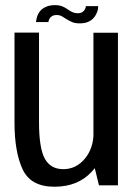

<svg xmlns="http://www.w3.org/2000/svg" viewBox="-20 -722 532 748"><path d="M365.5 0H439.5V-594.5H344V-88.5ZM132 -595H36.5V-244.5Q36.5 -130 68.2 -62.2Q100 5.5 192 5.5Q283.5 5.5 337.5 -53.2Q391.5 -112 391.5 -180.5L344.5 -206Q344.5 -144.5 310.5 -103.8Q276.5 -63 226.5 -63Q177 -63 154.5 -104Q132 -145 132 -246.5ZM290 -631Q308.5 -631 320.8 -635.8Q333 -640.5 341 -648.2Q349 -656 353.8 -665Q358.5 -674 360.8 -682.8Q363 -691.5 362.5 -698H314.5Q314.5 -693 311.2 -686.2Q308 -679.5 301 -675Q294 -670.5 283.5 -670.5Q271 -670.5 261.2 -675.2Q251.5 -680 242.2 -686.5Q233 -693 222 -697.5Q211 -702 194.5 -702Q177 -702 164.2 -697.5Q151.5 -693 143 -685.8Q134.5 -678.5 129.8 -669.5Q125 -660.5 123 -651.8Q121 -643 120 -636H168.5Q169 -641.5 172.2 -648Q175.5 -654.5 182.5 -659Q189.5 -663.5 201 -663.5Q212 -663.5 221.2 -658.5Q230.5 -653.5 240 -647Q249.5 -640.5 261.2 -635.8Q273 -631 290 -631Z"/></svg>

Font: Anybody SemiCondensed
Style: Regular
Weight: 400
Width: 4
Version: Version 1.113;gftools[0.9.25]